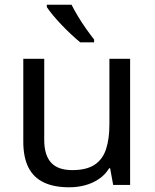

<svg xmlns="http://www.w3.org/2000/svg" viewBox="-20 -786 658 816"><path d="M533 -536V0H461L448 -71H444Q427 -43 400 -25Q373 -7 341 1.5Q309 10 274 10Q210 10 166.5 -10.5Q123 -31 101 -74Q79 -117 79 -185V-536H168V-191Q168 -127 197 -95Q226 -63 287 -63Q347 -63 381.5 -85.5Q416 -108 430.5 -151.5Q445 -195 445 -257V-536ZM284 -766Q295 -744 311.5 -716.5Q328 -689 346.5 -663Q365 -637 380 -618V-606H321Q304 -620 283 -639.5Q262 -659 241.5 -680.5Q221 -702 204.5 -722Q188 -742 179 -756V-766Z"/></svg>

Font: Noto Sans Gujarati
Style: Regular
Weight: 400
Designer: Jelle Bosma - Monotype Design Team, Universal Thirst
Foundry: Monotype Imaging Inc.
Version: Version 2.102